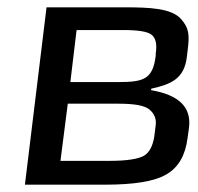

<svg xmlns="http://www.w3.org/2000/svg" viewBox="-20 -504 540 524"><path d="M490 -349 492 -366C498 -410 495 -428 475 -451C449 -482 387 -484 319 -484H107L48 0H267C346 0 402 -9 434 -28C467 -47 486 -80 492 -128L496 -157C502 -212 468 -245 392 -258L393 -262C447 -274 483 -289 490 -349ZM302 -280H172L189 -422H316C357 -422 383 -418 394 -409C405 -400 409 -383 405 -358V-352C397 -288 373 -280 302 -280ZM401 -131C397 -106 388 -88 373 -79C357 -70 326 -65 279 -65H145L165 -221H304C347 -221 375 -216 388 -205C401 -194 407 -180 405 -163Z"/></svg>

Font: Gamestation Display
Style: Italic
Weight: 400
Designer: Jonas Hecksher
Foundry: Jonas Hecksher, Playtypeª, e-types AS
Version: Version 1.003